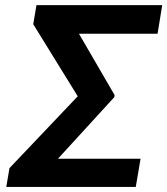

<svg xmlns="http://www.w3.org/2000/svg" viewBox="-20 -741 663 761"><path d="M537.1 -111.8 518.1 0H57.1L76.2 -111.8ZM623 -720.7 604.5 -607.4H163.6L181.6 -720.7ZM434.1 -364.3 433.1 -356 107.4 0H4.9L17.6 -74.7L288.1 -359.4L111.8 -645L124.5 -720.7H227.1Z"/></svg>

Font: Inter Tight SemiBold
Style: Italic
Weight: 600
Italic angle: -9.39999°
Designer: Rasmus Andersson
Foundry: rsms
Version: Version 3.004